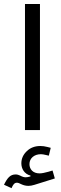

<svg xmlns="http://www.w3.org/2000/svg" viewBox="-40 -666 311 983"><path d="M210 130.9 219.7 90.8 202.6 86.4C189.9 83 177.7 81.5 166.5 81.5C138.7 81.5 115.2 90.3 97.2 107.9C78.6 125.5 69.3 146.5 69.3 170.4C69.3 198.2 85 225.1 116.2 232.9L115.7 237.3C106 240.2 97.7 241.7 90.8 241.7C87.9 241.7 84 241.2 78.6 239.7C68.4 237.3 57.1 227.1 40 227.1C12.2 227.1 -2.4 245.1 -19.5 279.8L19 297.4C26.4 280.3 33.2 269.5 46.4 269.5C53.7 269.5 60.1 272.9 68.4 276.9C80.6 282.7 92.8 285.6 105.5 285.6C115.2 285.6 125.5 283.7 136.2 280.3L240.7 247.6L229 207L207.5 213.4C190.4 217.8 175.8 221.7 162.6 221.7C127.9 221.7 110.8 199.7 110.8 174.3C110.8 145.5 133.8 123.5 169.4 123.5C176.8 123.5 184.6 125 192.9 127ZM164.6 -645.5H87.9V0H164.6Z"/></svg>

Font: Estedad Regular
Style: Regular
Weight: 400
Designer: Amin Abedi
Version: Version 7.3